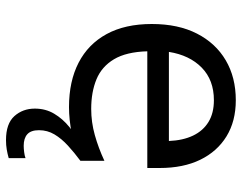

<svg xmlns="http://www.w3.org/2000/svg" viewBox="-103 -483 806 640"><g transform="rotate(90 300.0 -163.0)"><path d="M447 220Q392 220 367 192Q342 164 342 124Q342 88 359 59.5Q376 31 402.5 9.5Q429 -12 458 -28H516Q489 -8 465.5 13.5Q442 35 428 58.5Q414 82 414 110Q414 137 427.5 149Q441 161 466 161Q475 161 487 159.5Q499 158 507 155V211Q493 215 478.5 217.5Q464 220 447 220ZM337 10Q251 10 189 -22Q127 -54 93.5 -115.5Q60 -177 60 -266Q60 -354 92 -416.5Q124 -479 181 -512.5Q238 -546 314 -546Q384 -546 434.5 -515Q485 -484 512.5 -427.5Q540 -371 540 -292V-251H151Q153 -181 177.5 -140Q202 -99 244.5 -81.5Q287 -64 343 -64Q387 -64 430 -76Q473 -88 516 -108V-28Q470 -8 424 1Q378 10 337 10ZM450 -323Q448 -370 432 -403.5Q416 -437 386.5 -455Q357 -473 314 -473Q247 -473 205.5 -432.5Q164 -392 153 -323Z"/></g></svg>

Font: Noto Sans Mono
Style: Regular
Weight: 400
Designer: Monotype Design Team
Foundry: Monotype Imaging Inc.
Version: Version 2.014